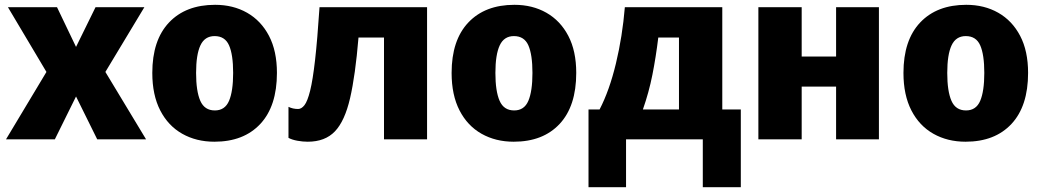

<svg xmlns="http://www.w3.org/2000/svg" viewBox="-20 -579 4333 798"><path d="M173 -280 13 -549H217L296 -384L377 -549H580L418 -280L587 0H384L296 -178L208 0H5Z M1131 -276Q1131 -138 1062 -64Q993 10 871 10Q796 10 737.5 -23Q679 -56 646 -120Q613 -184 613 -276Q613 -412 682.5 -485.5Q752 -559 874 -559Q949 -559 1007 -526Q1065 -493 1098 -430Q1131 -367 1131 -276ZM795 -276Q795 -200 812.5 -160Q830 -120 873 -120Q915 -120 932 -160Q949 -200 949 -276Q949 -352 932 -390.5Q915 -429 872 -429Q831 -429 813 -390.5Q795 -352 795 -276Z M1755 0H1576V-423H1470Q1457 -266 1435 -171Q1413 -76 1372 -33Q1331 10 1259 10Q1238 10 1216 6Q1194 2 1179 -6V-135Q1197 -126 1219 -126Q1233 -126 1245.5 -142Q1258 -158 1269 -202Q1280 -246 1289.5 -329.5Q1299 -413 1308 -549H1755Z M2375 -276Q2375 -138 2306 -64Q2237 10 2115 10Q2040 10 1981.5 -23Q1923 -56 1890 -120Q1857 -184 1857 -276Q1857 -412 1926.5 -485.5Q1996 -559 2118 -559Q2193 -559 2251 -526Q2309 -493 2342 -430Q2375 -367 2375 -276ZM2039 -276Q2039 -200 2056.5 -160Q2074 -120 2117 -120Q2159 -120 2176 -160Q2193 -200 2193 -276Q2193 -352 2176 -390.5Q2159 -429 2116 -429Q2075 -429 2057 -390.5Q2039 -352 2039 -276Z M2982 -549V-124H3059V199H2901V0H2582V199H2426V-124H2472Q2513 -203 2540 -315.5Q2567 -428 2577 -549ZM2802 -423H2716Q2706 -341 2691.5 -268Q2677 -195 2652 -124H2802Z M3312 -549V-344H3455V-549H3633V0H3455V-219H3312V0H3132V-549Z M4253 -276Q4253 -138 4184 -64Q4115 10 3993 10Q3918 10 3859.5 -23Q3801 -56 3768 -120Q3735 -184 3735 -276Q3735 -412 3804.5 -485.5Q3874 -559 3996 -559Q4071 -559 4129 -526Q4187 -493 4220 -430Q4253 -367 4253 -276ZM3917 -276Q3917 -200 3934.5 -160Q3952 -120 3995 -120Q4037 -120 4054 -160Q4071 -200 4071 -276Q4071 -352 4054 -390.5Q4037 -429 3994 -429Q3953 -429 3935 -390.5Q3917 -352 3917 -276Z"/></svg>

Font: Noto Sans Disp ExtBd
Style: Regular
Weight: 800
Designer: Monotype Design Team
Foundry: Monotype Imaging Inc.
Version: Version 2.000;GOOG;noto-source:20170915:90ef993387c0; ttfaut